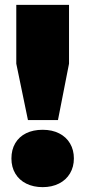

<svg xmlns="http://www.w3.org/2000/svg" viewBox="-20 -760 351 790"><path d="M95 -266 47 -498V-740H264V-498L218.5 -266ZM27 -108Q27 -144 42.8 -170.8Q58.5 -197.5 87.5 -211.8Q116.5 -226 155.5 -226Q194.5 -226 223.5 -211.2Q252.5 -196.5 268.2 -169.8Q284 -143 284 -108Q284 -73.5 268 -46.5Q252 -19.5 222.8 -4.8Q193.5 10 155.5 10Q117.5 10 88.2 -4.5Q59 -19 43 -45.8Q27 -72.5 27 -108Z"/></svg>

Font: Encode Sans SemiCondensed Black
Style: Regular
Weight: 900
Width: 4
Designer: Multiple Designers
Foundry: Impallari Type
Version: Version 2.000